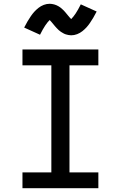

<svg xmlns="http://www.w3.org/2000/svg" viewBox="-20 -997 640 1017"><path d="M99 0V-84H252V-651H99V-735H501V-651H348V-84H501V0ZM357 -810Q350 -810 342.5 -811.5Q335 -813 328.5 -815Q322 -817 315 -821Q308 -825 302.5 -828.5Q297 -832 291 -837.5Q285 -843 280 -848.5Q275 -854 271 -858.5Q267 -863 261.5 -870Q256 -877 251 -882.5Q246 -888 243 -891Q231 -879 219 -861Q207 -843 192 -813L108 -851Q117 -869 126 -884Q135 -899 143.5 -911.5Q152 -924 161.5 -934.5Q171 -945 183.5 -955Q196 -965 211.5 -971Q227 -977 243 -977Q249 -977 255 -976Q261 -975 267 -973.5Q273 -972 278.5 -969.5Q284 -967 289.5 -964Q295 -961 299.5 -957.5Q304 -954 309 -949.5Q314 -945 318.5 -940.5Q323 -936 326.5 -931.5Q330 -927 333.5 -923Q337 -919 341 -914Q345 -909 349.5 -904Q354 -899 357 -896Q369 -908 381 -926Q393 -944 408 -974L492 -936Q483 -918 474 -903Q465 -888 456.5 -875.5Q448 -863 438.5 -852.5Q429 -842 416.5 -832Q404 -822 388.5 -816Q373 -810 357 -810Z"/></svg>

Font: Iosevka Slab Medium Extended
Style: Regular
Weight: 500
Width: 7
Monospace: yes
Designer: Belleve Invis
Foundry: Belleve Invis
Version: Version 11.1.1; ttfautohint (v1.8.3)